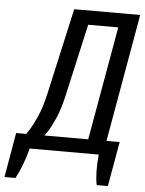

<svg xmlns="http://www.w3.org/2000/svg" viewBox="-74 -746 709 942"><g transform="rotate(5 281.0 -275.0)"><path d="M-16 150 22 -70H72Q72 -70 87 -93Q102 -116 122.5 -162Q143 -208 158 -275L253 -700H578L467 -70H532L493 150H438Q426 90 435 0H95Q71 90 38 150ZM162 -70H377L476 -630H328L248 -275Q233 -208 213 -162Q193 -116 177.5 -93Q162 -70 162 -70Z"/></g></svg>

Font: Cuprum
Style: Italic
Weight: 400
Italic angle: -10°
Designer: Jovanny Lemonad
Foundry: Jovanny Lemonad
Version: Version 3.000